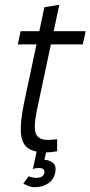

<svg xmlns="http://www.w3.org/2000/svg" viewBox="-20 -630 377 800"><path d="M54 -445 66 -500H337L325 -445ZM218 -50V0Q203 3 193 4Q183 5 170 5Q120 5 95 -14Q70 -33 67 -78Q64 -123 80 -200L165 -600L227 -610L133 -167Q119 -99 129.5 -73Q140 -47 181 -47Q190 -47 198.5 -48Q207 -49 218 -50ZM141 70Q134 70 128 71Q122 72 117 74L133 0H173L165 36Q184 36 200 48Q216 60 210 90Q203 120 179.5 135Q156 150 124 150Q111 150 97.5 144.5Q84 139 77 135L100 104Q103 107 114 109Q125 111 132 111Q160 111 165 90Q168 70 141 70Z"/></svg>

Font: Epunda Sans Light
Style: Italic
Weight: 300
Italic angle: -12.0243°
Designer: Simon Atzbach
Foundry: typofactur
Version: Version 2.204